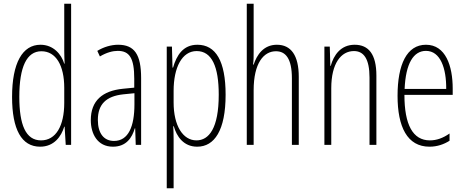

<svg xmlns="http://www.w3.org/2000/svg" viewBox="-20 -780 2503 1034"><path d="M196 10C271 10 310 -45 326 -98H328L334 0H363V-760H326V-506C326 -484 327 -463 328 -437H326C311 -487 268 -539 198 -539C101 -539 45 -441 45 -258C45 -83 96 10 196 10ZM201 -24C118 -24 84 -109 84 -258C84 -420 124 -504 203 -504C281 -504 326 -428 326 -307V-226C326 -102 281 -24 201 -24Z M616 -539C579 -539 538 -527 504 -506L518 -476C555 -498 588 -506 614 -506C677 -506 703 -468 703 -356V-308L642 -302C532 -291 469 -238 469 -133C469 -59 505 10 588 10C660 10 691 -38 706 -89H708L711 0H740V-359C740 -487 704 -539 616 -539ZM644 -272 704 -278V-218C704 -100 672 -21 594 -21C540 -21 507 -61 507 -134C507 -218 551 -262 644 -272Z M1043 -539C966 -539 931 -482 912 -416H909L906 -529H878V234H915V-29C915 -59 914 -85 913 -100H916C931 -46 968 10 1042 10C1135 10 1195 -78 1195 -270C1195 -451 1142 -539 1043 -539ZM1039 -505C1121 -505 1158 -421 1158 -270C1158 -89 1105 -24 1038 -24C965 -24 915 -103 915 -228V-291C915 -416 960 -505 1039 -505Z M1346 -503V-760H1309V0H1346V-294C1346 -440 1400 -504 1466 -504C1518 -504 1552 -465 1552 -358V0H1589V-366C1589 -481 1548 -539 1471 -539C1399 -539 1363 -484 1346 -432H1343C1346 -455 1346 -472 1346 -503Z M1890 -539C1815 -539 1777 -483 1761 -425H1759L1756 -529H1727V0H1764V-305C1764 -439 1817 -505 1886 -505C1939 -505 1970 -463 1970 -362V0H2007V-373C2007 -488 1965 -539 1890 -539Z M2274 -539C2171 -539 2121 -433 2121 -264C2121 -97 2173 10 2293 10C2335 10 2371 -3 2401 -22V-61C2365 -36 2331 -24 2295 -24C2203 -24 2158 -109 2158 -269H2418V-303C2418 -425 2380 -539 2274 -539ZM2274 -506C2352 -506 2384 -412 2383 -301H2159C2165 -439 2207 -506 2274 -506Z"/></svg>

Font: Noto Sans Devanagari UI ExtraCondensed ExtraLight
Style: Regular
Weight: 200
Width: 2
Designer: Jelle Bosma - Monotype Design Team
Foundry: Monotype Imaging Inc.
Version: Version 2.004